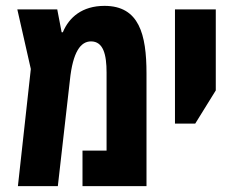

<svg xmlns="http://www.w3.org/2000/svg" viewBox="-20 -634 799 654"><path d="M336 -614C260 -614 215 -575 194 -524H190L175 -602H39L85 -399L41 0H177L218 -360C228 -458 255 -493 290 -493C332 -493 343 -448 343 -387V-121H261V0H479V-384C479 -517 454 -614 336 -614Z M576 -213H645L715 -326V-602H576Z"/></svg>

Font: Noto Sans Hebrew ExtraCondensed
Style: Bold
Weight: 700
Width: 2
Designer: Monotype Design Team
Foundry: Monotype Imaging Inc.
Version: Version 2.004